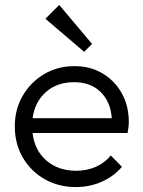

<svg xmlns="http://www.w3.org/2000/svg" viewBox="-20 -748 578 778"><path d="M288 10Q217 10 161 -22Q105 -54 72.5 -109.5Q40 -165 40 -236Q40 -305 72 -360Q104 -415 158.5 -447.5Q213 -480 282 -480Q346 -480 395.5 -450.5Q445 -421 473.5 -370Q502 -319 502 -252Q502 -237 497 -209H112Q120 -139 168 -97.5Q216 -56 289 -56Q331 -56 367 -71.5Q403 -87 429 -118L474 -72Q441 -33 392 -11.5Q343 10 288 10ZM280 -415Q211 -415 166 -375Q121 -335 112 -269H433Q428 -336 387.5 -375.5Q347 -415 280 -415ZM321 -538 164 -672 220 -728 353 -570Z"/></svg>

Font: Outfit Light
Style: Regular
Weight: 300
Designer: Rodrigo Fuenzalida
Foundry: fragTYPE
Version: Version 1.100; ttfautohint (v1.8.4.7-5d5b)